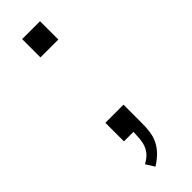

<svg xmlns="http://www.w3.org/2000/svg" viewBox="-196 -440 571 571"><g transform="rotate(-45 89.0 -154.5)"><path d="M128.9 -352.1H53.7V-429.2H128.9ZM128.9 -1Q128.9 19.5 126.5 36.1Q124 52.7 116.9 67.1Q109.9 81.5 97.7 94.2Q85.4 106.9 65.9 119.6L48.8 92.3Q63.5 84.5 72.3 75Q81.1 65.4 85.4 54Q89.8 42.5 91.1 29.1Q92.3 15.6 92.8 0H52.7V-78.1H128.9Z"/></g></svg>

Font: SengPathom
Style: Regular
Weight: 400
Designer: John M. Durdin
Foundry: Lao Script for Windows
Version: Version 1.300